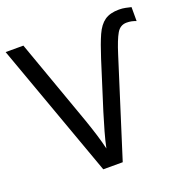

<svg xmlns="http://www.w3.org/2000/svg" viewBox="-129 -838 922 955"><g transform="rotate(-20 332.5 -360.0)"><path d="M615 -646Q581 -646 562.5 -614Q544 -582 522 -512L360 0H257L0 -714H94L257 -257Q274 -208 286 -169Q298 -130 307 -92Q315 -131 327.5 -175Q340 -219 355 -268L435 -521Q458 -593 477.5 -636.5Q497 -680 525.5 -700Q554 -720 602 -720Q620 -720 636.5 -716.5Q653 -713 665 -710V-636Q653 -641 641 -643.5Q629 -646 615 -646Z"/></g></svg>

Font: Noto IKEA Simplified Chinese
Style: Regular
Weight: 400
Designer: Monotype Design Team
Foundry: Monotype Imaging Inc.
Version: Version 1.100